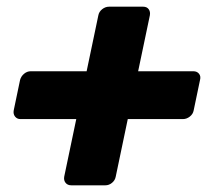

<svg xmlns="http://www.w3.org/2000/svg" viewBox="-20 -587 637 574"><path d="M193 -33Q182 -33 176 -40.5Q170 -48 172 -59L208 -231H41Q31 -231 25 -238.5Q19 -246 21 -257L40 -348Q43 -359 52 -366.5Q61 -374 72 -374H239L274 -541Q276 -552 285.5 -559.5Q295 -567 306 -567H408Q419 -567 424.5 -559.5Q430 -552 428 -541L393 -374H558Q569 -374 575 -366.5Q581 -359 578 -348L559 -257Q557 -246 547.5 -238.5Q538 -231 527 -231H362L326 -59Q324 -48 315 -40.5Q306 -33 295 -33Z"/></svg>

Font: Rubik Light ExtraBold
Style: Italic
Weight: 800
Italic angle: -12°
Version: Version 2.104